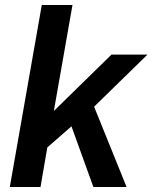

<svg xmlns="http://www.w3.org/2000/svg" viewBox="-20 -743 606 763"><path d="M19 0 146 -723H268L194 -302L423 -526H566L354 -319L483 0H351L264 -241L168 -157L141 0Z"/></svg>

Font: Archivo Variable SemiBold
Style: Italic
Weight: 600
Italic angle: -10°
Designer: Hector Gatti
Foundry: Omnibus-Type
Version: Version 2.001